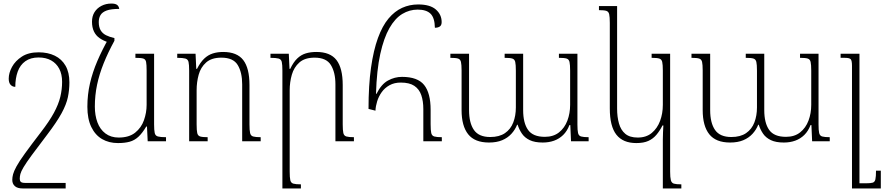

<svg xmlns="http://www.w3.org/2000/svg" viewBox="-20 -794 4970 1079"><path d="M197 -500Q249 -500 288 -481Q327 -462 348.5 -424.5Q370 -387 370 -331Q370 -289 361.5 -248Q353 -207 326 -157.5Q299 -108 245 -37Q190 35 158.5 78Q127 121 112.5 145.5Q98 170 94.5 184Q91 198 91 211Q91 222 97 228Q103 234 123 234H349V265H107Q78 265 63.5 252Q49 239 49 217Q49 202 53.5 185Q58 168 73 140.5Q88 113 120.5 68Q153 23 209 -50Q257 -112 283 -160Q309 -208 319 -250Q329 -292 329 -334Q329 -377 313 -407.5Q297 -438 267.5 -454.5Q238 -471 197 -471Q152 -471 122.5 -450Q93 -429 79.5 -391.5Q66 -354 66 -306Q50 -306 39.5 -317.5Q29 -329 29 -352Q29 -384 47.5 -418Q66 -452 103 -476Q140 -500 197 -500Z M643 10Q592 10 553.5 -12.5Q515 -35 493 -80.5Q471 -126 471 -194Q471 -262 485.5 -325Q500 -388 527 -451Q554 -514 591 -579L623 -565Q587 -499 562.5 -438Q538 -377 525.5 -317.5Q513 -258 513 -195Q513 -146 527.5 -106.5Q542 -67 572.5 -44Q603 -21 647 -21Q705 -21 739.5 -48.5Q774 -76 789 -118.5Q804 -161 804 -205V-397Q804 -431 801 -446Q798 -461 785 -465Q772 -469 741 -469V-492H846V-95Q846 -62 849.5 -46.5Q853 -31 867.5 -27Q882 -23 913 -23V0H810L806 -83H802Q780 -46 758 -25.5Q736 -5 708.5 2.5Q681 10 643 10ZM623 -580V-565L589 -556Q561 -565 540 -579.5Q519 -594 508 -617Q497 -640 497 -672Q497 -703 511 -725.5Q525 -748 550 -761Q575 -774 606 -774Q628 -774 638 -766.5Q648 -759 650 -744Q604 -744 579.5 -735Q555 -726 545 -709.5Q535 -693 535 -670Q535 -642 545.5 -624Q556 -606 576 -596Q596 -586 623 -580Z M1445 -23V0H1341V-320Q1341 -387 1316 -428.5Q1291 -470 1224 -470Q1169 -470 1138.5 -443Q1108 -416 1096.5 -374Q1085 -332 1085 -287V-95Q1085 -61 1088.5 -46Q1092 -31 1105 -27Q1118 -23 1147 -23V0H1043V-397Q1043 -431 1039.5 -446Q1036 -461 1021.5 -465Q1007 -469 976 -469V-492H1079L1083 -407H1087Q1106 -444 1127.5 -464.5Q1149 -485 1175.5 -493.5Q1202 -502 1234 -502Q1312 -502 1347 -456.5Q1382 -411 1382 -316V-95Q1382 -62 1385.5 -46.5Q1389 -31 1402.5 -27Q1416 -23 1445 -23Z M1969 -23V0H1865V-320Q1865 -387 1839.5 -428.5Q1814 -470 1748 -470Q1693 -470 1662.5 -443Q1632 -416 1620 -374Q1608 -332 1608 -287V170Q1608 204 1611.5 219Q1615 234 1628.5 238Q1642 242 1671 242V265H1567V-397Q1567 -431 1563.5 -446Q1560 -461 1545.5 -465Q1531 -469 1500 -469V-492H1603L1607 -407H1611Q1629 -445 1650.5 -465.5Q1672 -486 1698.5 -494Q1725 -502 1758 -502Q1836 -502 1871 -456.5Q1906 -411 1906 -316V-95Q1906 -62 1909.5 -46.5Q1913 -31 1926.5 -27Q1940 -23 1969 -23Z M2090 -172 2051 -182Q2051 -315 2065 -413.5Q2079 -512 2104 -580.5Q2129 -649 2163.5 -690Q2198 -731 2240 -750Q2282 -769 2330 -769Q2397 -769 2429.5 -740.5Q2462 -712 2462 -670Q2462 -652 2451.5 -645Q2441 -638 2424 -638Q2423 -694 2399.5 -717Q2376 -740 2327 -740Q2281 -740 2240.5 -715.5Q2200 -691 2168.5 -636Q2137 -581 2117 -490.5Q2097 -400 2093 -267H2096Q2123 -321 2160.5 -341.5Q2198 -362 2239 -362Q2327 -362 2363.5 -316.5Q2400 -271 2400 -177V-96Q2400 -62 2403.5 -46.5Q2407 -31 2420.5 -27Q2434 -23 2463 -23V0H2359V-181Q2359 -226 2347.5 -259.5Q2336 -293 2308.5 -311.5Q2281 -330 2232 -330Q2196 -330 2169 -315Q2142 -300 2125 -276Q2108 -252 2099.5 -224.5Q2091 -197 2090 -172Z M3121 -492H3225V-94Q3225 -62 3228.5 -46.5Q3232 -31 3245.5 -27Q3259 -23 3288 -23V0H3189L3185 -91H3180Q3167 -57 3145 -35.5Q3123 -14 3094 -3.5Q3065 7 3030 7Q2985 7 2957 -6.5Q2929 -20 2913.5 -42.5Q2898 -65 2889 -93H2886Q2875 -65 2854 -42Q2833 -19 2802 -6Q2771 7 2728 7Q2648 7 2611 -39.5Q2574 -86 2574 -175V-398Q2574 -431 2570.5 -446Q2567 -461 2554 -465Q2541 -469 2511 -469V-492H2616V-175Q2616 -103 2643.5 -63.5Q2671 -24 2735 -24Q2786 -24 2818 -46Q2850 -68 2864.5 -106Q2879 -144 2879 -190V-397Q2879 -431 2875.5 -446Q2872 -461 2859 -465Q2846 -469 2816 -469V-492H2920V-175Q2920 -103 2947.5 -64Q2975 -25 3042 -25Q3090 -25 3121.5 -50Q3153 -75 3168.5 -116Q3184 -157 3184 -205V-397Q3184 -431 3180.5 -446Q3177 -461 3164 -465Q3151 -469 3121 -469Z M3705 265V-10Q3705 -31 3706 -50.5Q3707 -70 3708 -89H3703Q3688 -59 3669 -36.5Q3650 -14 3623.5 -2Q3597 10 3556 10Q3481 10 3444 -37Q3407 -84 3407 -184V-665Q3407 -699 3403.5 -714Q3400 -729 3387.5 -733Q3375 -737 3346 -737V-760H3448V-184Q3448 -137 3458.5 -100Q3469 -63 3494 -42Q3519 -21 3564 -21Q3612 -21 3643 -47Q3674 -73 3689.5 -114.5Q3705 -156 3705 -205V-397Q3705 -431 3701.5 -446Q3698 -461 3685 -465Q3672 -469 3642 -469V-492H3746V170Q3746 203 3750 218.5Q3754 234 3767 238Q3780 242 3809 242V265Z M4476 -492H4580V-94Q4580 -62 4583.5 -46.5Q4587 -31 4600.5 -27Q4614 -23 4643 -23V0H4544L4540 -91H4535Q4522 -57 4500 -35.5Q4478 -14 4449 -3.5Q4420 7 4385 7Q4340 7 4312 -6.5Q4284 -20 4268.5 -42.5Q4253 -65 4244 -93H4241Q4230 -65 4209 -42Q4188 -19 4157 -6Q4126 7 4083 7Q4003 7 3966 -39.5Q3929 -86 3929 -175V-398Q3929 -431 3925.5 -446Q3922 -461 3909 -465Q3896 -469 3866 -469V-492H3971V-175Q3971 -103 3998.5 -63.5Q4026 -24 4090 -24Q4141 -24 4173 -46Q4205 -68 4219.5 -106Q4234 -144 4234 -190V-397Q4234 -431 4230.5 -446Q4227 -461 4214 -465Q4201 -469 4171 -469V-492H4275V-175Q4275 -103 4302.5 -64Q4330 -25 4397 -25Q4445 -25 4476.5 -50Q4508 -75 4523.5 -116Q4539 -157 4539 -205V-397Q4539 -431 4535.5 -446Q4532 -461 4519 -465Q4506 -469 4476 -469Z M4930 165V265H4768V-424Q4768 -453 4761 -461Q4754 -469 4728 -469H4704V-492H4810V236H4848Q4873 236 4884.5 232.5Q4896 229 4899.5 214Q4903 199 4903 165Z"/></svg>

Font: Noto Serif Armenian ExtraLight
Style: Regular
Weight: 250
Version: Version 2.007